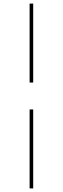

<svg xmlns="http://www.w3.org/2000/svg" viewBox="-20 -830 350 1070"><path d="M145 -370V-810H165V-370ZM145 220V-220H165V220Z"/></svg>

Font: M PLUS 2 Thin Thin
Style: Regular
Weight: 250
Version: Version 1.001